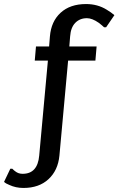

<svg xmlns="http://www.w3.org/2000/svg" viewBox="-110 -730 586 950"><path d="M6 200Q-32 200 -64 185Q-80 179 -90 170L-59 105H-49Q-39 115 -34 118Q-19 130 2 130Q76 130 84 40L127 -430H62L68 -500H133L137 -550Q143 -624 190 -667Q237 -710 316 -710Q373 -710 418 -682Q440 -669 456 -655L415 -595H405Q397 -603 379 -617Q346 -640 320 -640Q285 -640 262.5 -617Q240 -594 237 -550L233 -500H368L362 -430H227L184 40Q177 113 130 156.5Q83 200 6 200Z"/></svg>

Font: Scada
Style: Regular
Weight: 400
Designer: Jovanny Lemonad
Foundry: Jovanny Lemonad
Version: Version 4.100;PS 004.100;hotconv 1.0.88;makeotf.lib2.5.64775